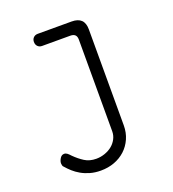

<svg xmlns="http://www.w3.org/2000/svg" viewBox="-137 -635 874 968"><g transform="rotate(-20 300.0 -151.5)"><path d="M360 -432Q360 -449 351.5 -457Q343 -465 326 -465H175Q161 -465 152 -474Q143 -483 143 -498Q143 -512 152 -521Q161 -530 175 -530H357Q391 -530 408 -513.5Q425 -497 425 -463V52Q425 91 410.5 123.5Q396 156 371 179Q346 202 312.5 214.5Q279 227 239 227Q208 227 182 219.5Q156 212 135 200Q114 188 98 173.5Q82 159 70 145Q65 141 63.5 135Q62 129 62 124Q62 112 70.5 98Q79 84 93 84Q102 84 109.5 90Q117 96 126 106Q150 130 176 146.5Q202 163 238 163Q262 163 284.5 155Q307 147 323.5 133.5Q340 120 350 101Q360 82 360 60Z"/></g></svg>

Font: Maple Mono NL ExtraLight
Style: Regular
Weight: 275
Monospace: yes
Designer: subframe7536
Version: Version 7.000